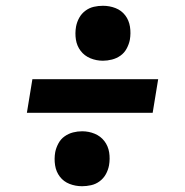

<svg xmlns="http://www.w3.org/2000/svg" viewBox="-20 -672 640 664"><path d="M336 -462Q313 -462 292.5 -470.5Q272 -479 259 -496Q246 -513 242.5 -535Q239 -557 243 -580Q246 -596 254 -610.5Q262 -625 275.5 -635Q289 -645 304.5 -648.5Q320 -652 336 -652Q359 -652 379.5 -644Q400 -636 413 -619Q426 -602 429.5 -579.5Q433 -557 429 -534Q426 -519 418 -504Q410 -489 396.5 -479.5Q383 -470 367 -466Q351 -462 336 -462ZM73 -282 92 -398H527L508 -282ZM264 -28Q241 -28 220.5 -36Q200 -44 187 -61Q174 -78 170.5 -100.5Q167 -123 171 -146Q174 -161 182 -176Q190 -191 203.5 -200.5Q217 -210 232.5 -214Q248 -218 264 -218Q287 -218 307.5 -209.5Q328 -201 341 -184Q354 -167 357.5 -145Q361 -123 357 -100Q354 -84 346 -69.5Q338 -55 324.5 -45Q311 -35 295 -31.5Q279 -28 264 -28Z"/></svg>

Font: Iosevka Slab Heavy Extended
Style: Italic
Weight: 900
Width: 7
Italic angle: -9°
Monospace: yes
Designer: Belleve Invis
Foundry: Belleve Invis
Version: Version 11.1.0; ttfautohint (v1.8.3)